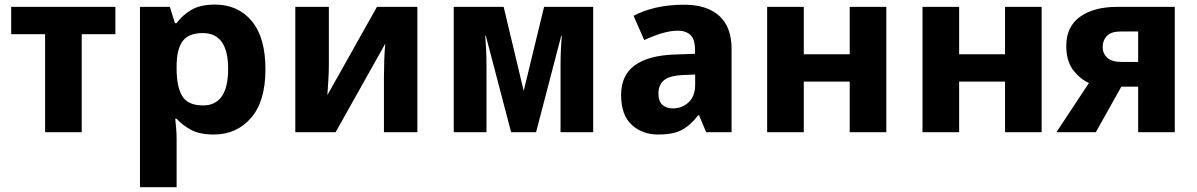

<svg xmlns="http://www.w3.org/2000/svg" viewBox="-20 -564 5108 819"><path d="M472.2 -534.7V-418H328.6V0H172.4V-418H27.8V-534.7Z M896.5 -544.4Q995.6 -544.4 1054 -474.1Q1112.3 -403.8 1112.3 -268.6Q1112.3 -131.8 1050.8 -61Q989.3 9.8 892.6 9.8Q829.6 9.8 792.2 -11.5Q754.9 -32.7 733.4 -57.6H727.5Q729.5 -39.6 731.4 -16.8Q733.4 5.9 733.4 30.8V234.4H577.1V-534.7H704.6L726.1 -465.3H733.4Q756.3 -497.6 794.7 -521Q833 -544.4 896.5 -544.4ZM845.2 -422.9Q784.2 -422.9 759 -388.4Q733.9 -354 733.4 -284.7V-269.5Q733.4 -194.3 757.3 -154.3Q781.2 -114.3 846.2 -114.3Q953.1 -114.3 953.1 -270.5Q953.1 -422.9 845.2 -422.9Z M1382.8 -534.7V-288.1Q1382.8 -259.8 1380.6 -221.9Q1378.4 -184.1 1376.5 -158.2L1587.9 -534.7H1760.3V0H1617.7V-233.4Q1617.7 -266.6 1619.1 -308.6Q1620.6 -350.6 1623.5 -377.9L1411.6 0H1239.7V-534.7Z M2300.8 -534.7H2510.3V0H2371.1V-286.1Q2371.1 -352.1 2376.5 -411.1H2374L2266.6 0H2160.2L2052.2 -412.1H2049.8Q2052.2 -383.3 2053.7 -351.6Q2055.2 -319.8 2055.2 -282.2V0H1915.5V-534.7H2128.4L2213.9 -176.3Z M2898.4 -543.9Q2995.6 -543.9 3048.1 -496.3Q3100.6 -448.7 3100.6 -355.5V0H2992.2L2961.9 -72.3H2958Q2925.3 -29.3 2888.7 -9.8Q2852.1 9.8 2787.6 9.8Q2719.7 9.8 2674.6 -31.7Q2629.4 -73.2 2629.4 -158.7Q2629.4 -242.7 2687.5 -285.2Q2745.6 -327.6 2858.9 -331.5L2944.8 -334.5V-350.1Q2944.8 -396 2925.3 -414.6Q2905.8 -433.1 2872.1 -433.1Q2839.4 -433.1 2801.8 -421.6Q2764.2 -410.2 2728 -393.1L2682.6 -496.6Q2724.6 -519 2778.8 -531.5Q2833 -543.9 2898.4 -543.9ZM2945.3 -246.1 2896.5 -244.1Q2835.9 -241.7 2812.3 -221.7Q2788.6 -201.7 2788.6 -165.5Q2788.6 -132.3 2805.4 -116.9Q2822.3 -101.6 2849.6 -101.6Q2890.1 -101.6 2917.7 -127.9Q2945.3 -154.3 2945.3 -202.6Z M3252.4 -534.7H3408.7V-332.5H3604.5V-534.7H3760.7V0H3604.5V-215.8H3408.7V0H3252.4Z M3915 -534.7H4071.3V-332.5H4267.1V-534.7H4423.3V0H4267.1V-215.8H4071.3V0H3915Z M4763.2 -194.3 4654.3 0H4486.3L4625 -210Q4586.4 -227.5 4557.4 -265.6Q4528.3 -303.7 4528.3 -368.2Q4528.3 -450.2 4586.9 -492.4Q4645.5 -534.7 4745.6 -534.7H4991.2V0H4835V-194.3ZM4683.6 -363.8Q4683.6 -335.4 4703.1 -317.6Q4722.7 -299.8 4765.6 -299.8H4835V-429.7H4760.7Q4719.2 -429.7 4701.4 -410.6Q4683.6 -391.6 4683.6 -363.8Z"/></svg>

Font: Lunasima
Style: Bold
Weight: 700
Designer: The DocRepair Project, Monotype Design Team
Foundry: Google
Version: Version 2.009